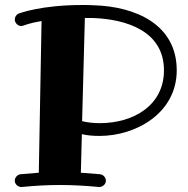

<svg xmlns="http://www.w3.org/2000/svg" viewBox="-20 -738 752 767"><path d="M635 -457C635 -318 515 -246 378 -246C352 -246 328 -249 308 -254L319 -666C330 -666 341 -666 353 -666C483 -661 635 -615 635 -457ZM378 -195C523 -195 686 -286 686 -457C686 -639 524 -712 354 -717C339 -718 323 -718 309 -718C143 -718 59 -685 55 -684C45 -680 39 -670 39 -660C39 -647 51 -634 65 -634C68 -634 71 -635 74 -636C75 -636 98 -646 146 -654L135 -48C111 -46 86 -44 62 -42C49 -40 39 -29 39 -16C39 -3 51 9 65 9C66 9 66 9 67 9C117 4 168 1 219 1C271 1 323 4 375 9C376 9 377 9 377 9C389 9 403 -1 403 -16C403 -29 393 -40 380 -42C354 -44 328 -46 303 -48L307 -202C328 -197 352 -195 378 -195Z"/></svg>

Font: Ribeye
Style: Regular
Weight: 400
Designer: Astigmatic (AOETI)
Foundry: Astigmatic (AOETI)
Version: Version 1.000